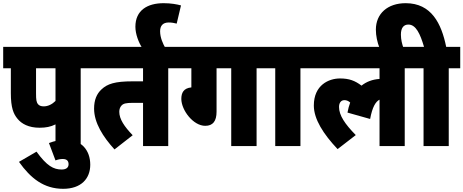

<svg xmlns="http://www.w3.org/2000/svg" viewBox="-20 -916 2906 1204"><path d="M486 -488H558V-622H0V-488H48V-332C48 -241 64 -202 90 -171C115 -140 159 -115 228 -115C268 -115 298 -121 328 -136V0H486ZM328 -488V-283C307 -262 281 -249 254 -249C237 -249 226 -254 219 -262C208 -275 206 -291 206 -330V-488Z M287 -19 328 90C342 84 360 81 373 81C399 81 410 93 410 114C410 134 396 147 367 147C316 147 274 125 209 35L99 99C172 202 255 268 376 268C489 268 546 204 546 117C546 25 489 -40 394 -40C354 -40 322 -32 287 -19Z M1035 -488H1107V-622H545V-488H877V-406H812C700 -406 653 -390 616 -355C587 -328 570 -290 570 -235C570 -146 626 -58 698 21L812 -68C760 -122 728 -169 728 -215C728 -231 733 -244 741 -253C753 -267 770 -271 812 -271H877V0H1035Z M872 -615H1017C1002 -641 984 -680 984 -720C984 -753 1000 -775 1038 -775C1055 -775 1074 -772 1088 -768L1115 -882C1090 -889 1052 -896 1006 -896C905 -896 829 -852 829 -748C829 -703 849 -650 872 -615Z M1338 -488H1430V0H1589V-488H1660V-622H1094V-488H1180V-368C1131 -363 1117 -334 1117 -295C1118 -224 1192 -127 1267 -127C1315 -127 1338 -156 1338 -216Z M1864 -488H1936V-622H1647V-488H1706V0H1864Z M1923 -488H2360V-421C2316 -418 2278 -404 2247 -379C2206 -410 2170 -424 2112 -424C2042 -424 1948 -383 1948 -254C1948 -169 2008 -75 2097 19L2211 -69C2143 -138 2106 -193 2106 -245C2106 -268 2116 -288 2140 -288C2153 -288 2165 -283 2176 -273C2169 -254 2163 -233 2159 -210L2301 -170C2315 -246 2336 -279 2360 -291V0H2518V-488H2589V-622H1923Z M2360 -615H2510C2502 -638 2494 -667 2494 -699C2494 -741 2511 -762 2541 -762C2588 -762 2615 -704 2639 -622H2577V-488H2636V0H2794V-488H2866V-622H2778C2748 -769 2685 -896 2524 -896C2411 -896 2337 -831 2337 -730C2337 -692 2346 -650 2360 -615Z"/></svg>

Font: Noto Sans Condensed Black
Style: Regular
Weight: 900
Width: 3
Designer: Monotype Design Team
Foundry: Monotype Imaging Inc.
Version: Version 2.013